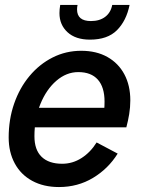

<svg xmlns="http://www.w3.org/2000/svg" viewBox="-20 -745 593 775"><path d="M218 10Q156 10 110 -15Q64 -40 39.5 -85.5Q15 -131 15 -190Q15 -263 37 -326.5Q59 -390 99 -438Q139 -486 192.5 -513Q246 -540 308 -540Q369 -540 413.5 -515Q458 -490 482 -445Q506 -400 506 -340Q506 -312 501.5 -284.5Q497 -257 490 -231H98L115 -310H433L395 -266Q399 -283 400.5 -300Q402 -317 402 -335Q402 -393 375 -423.5Q348 -454 296 -454Q248 -454 207.5 -419Q167 -384 143 -325Q119 -266 119 -195Q119 -140 148 -112Q177 -84 231 -84Q273 -84 309 -107Q345 -130 370 -170L455 -125Q417 -64 355.5 -27Q294 10 218 10ZM343 -585Q285 -585 252.5 -615Q220 -645 220 -692Q220 -707 223 -725H293Q292 -721 291.5 -716Q291 -711 291 -707Q291 -660 347 -660Q382 -660 404.5 -677Q427 -694 433 -725H503Q490 -661 452 -623Q414 -585 343 -585Z"/></svg>

Font: Radio Canada Big
Style: Italic
Weight: 400
Italic angle: -12°
Designer: Étienne Aubert Bonn
Foundry: Coppers and Brasses
Version: Version 1.001